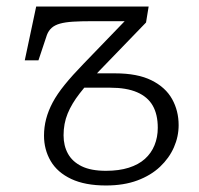

<svg xmlns="http://www.w3.org/2000/svg" viewBox="-20 -557 612 589"><path d="M284 -339Q249 -302 224.5 -270.5Q200 -239 187.5 -208.5Q175 -178 175 -142Q175 -110 188.5 -85.5Q202 -61 230.5 -47Q259 -33 305 -33Q345 -33 375 -42.5Q405 -52 424.5 -69.5Q444 -87 454 -111.5Q464 -136 464 -165Q464 -206 448.5 -233Q433 -260 400.5 -274Q368 -288 318 -288H201L239 -332H333Q402 -332 445 -310.5Q488 -289 508 -253Q528 -217 528 -173Q528 -138 513.5 -105Q499 -72 471 -45.5Q443 -19 401.5 -3.5Q360 12 305 12Q241 12 198.5 -8Q156 -28 135.5 -63Q115 -98 115 -141Q115 -167 121.5 -192Q128 -217 141.5 -242.5Q155 -268 178.5 -297Q202 -326 236 -361L375 -505L388 -492H261Q228 -492 204 -490.5Q180 -489 164 -484.5Q148 -480 138.5 -471.5Q129 -463 124 -450L98 -372H56L91 -537H436L428 -488Z"/></svg>

Font: Roboto Serif ExtraLight
Style: Italic
Weight: 250
Italic angle: -10°
Designer: Greg Gazdowicz
Foundry: Commercial Type
Version: Version 1.008